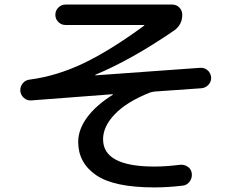

<svg xmlns="http://www.w3.org/2000/svg" viewBox="-20 -775 1040 845"><path d="M117.2 -333Q98.6 -332 85 -344.2Q71.3 -356.4 69.3 -375Q68.4 -393.6 80.1 -408.2Q91.8 -422.9 111.3 -424.8Q229.5 -440.4 346.7 -496.1Q463.9 -551.8 614.3 -662.1Q615.2 -662.1 615.2 -664.1Q615.2 -665 613.3 -665H268.6Q250 -665 236.8 -678.2Q223.6 -691.4 223.6 -710Q223.6 -728.5 236.8 -741.7Q250 -754.9 268.6 -754.9H738.3Q756.8 -754.9 769.5 -741.7Q782.2 -728.5 782.2 -710Q782.2 -666 746.1 -640.6Q559.6 -512.7 400.4 -446.3Q399.4 -446.3 399.4 -444.3Q399.4 -443.4 400.4 -443.4L861.3 -476.6Q879.9 -477.5 893.6 -465.8Q907.2 -454.1 909.2 -434.6Q910.2 -416 897.9 -402.3Q885.7 -388.7 867.2 -386.7L660.2 -372.1Q646.5 -370.1 638.7 -367.2Q538.1 -327.1 485.8 -272.9Q433.6 -218.8 433.6 -162.1Q433.6 -42 659.2 -42Q710.9 -42 772.5 -49.8Q791 -51.8 806.6 -41Q822.3 -30.3 824.2 -10.7Q826.2 8.8 814.5 24.4Q802.7 40 784.2 42Q719.7 49.8 659.2 49.8Q481.4 49.8 402.8 -4.4Q324.2 -58.6 324.2 -150.4Q324.2 -205.1 363.3 -258.3Q402.3 -311.5 475.6 -357.4Q476.6 -357.4 476.6 -359.4Q476.6 -360.4 475.6 -360.4Z"/></svg>

Font: Rounded-X Mgen+ 1m medium
Style: Regular
Weight: 500
Designer: [Source Han Sans]
Ryoko NISHIZUKA  (kana & ideographs); Paul D. Hunt (Latin, Greek & Cyrillic); Wenlong ZHANG  (bopomofo
Version: Version 1.059.20150602